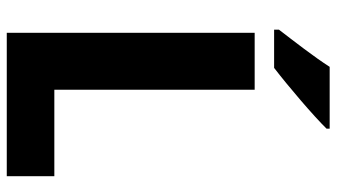

<svg xmlns="http://www.w3.org/2000/svg" viewBox="-228 -742 970 553"><g transform="rotate(90 256.5 -465.0)"><path d="M350 -921V-930H172C144 -886 98 -827 65 -784V-770H175C226 -809 314 -884 350 -921ZM74 0H487V-137H238V-714H74Z"/></g></svg>

Font: Noto Sans Georgian SemiCondensed ExtraBold
Style: Regular
Weight: 800
Width: 4
Designer: Monotype Design Team, Akaki Razmadze
Foundry: Google LLC
Version: Version 2.005